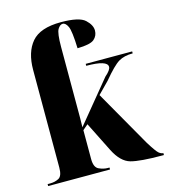

<svg xmlns="http://www.w3.org/2000/svg" viewBox="-113 -858 843 950"><g transform="rotate(-15 308.5 -383.5)"><path d="M333 -10H324Q303 -10 279.5 -20.5Q256 -31 256 -74V-222L283 -245L359 -93Q393 -26 440.5 -13Q488 0 600 0H609V-10Q598 -10 586 -20Q574 -30 543 -80L378 -369L435 -427Q489 -492 517.5 -509Q546 -526 590 -526V-536H352V-526Q460 -526 460 -492Q460 -476 430 -450L255 -237Q256 -265 256 -283.5Q256 -302 256 -329V-648Q256 -719 267.5 -738Q279 -757 293 -757Q308 -757 319 -733.5Q330 -710 333 -621Q399 -622 419 -639.5Q439 -657 439 -684Q439 -712 409.5 -739.5Q380 -767 286 -767Q180 -767 136.5 -716Q93 -665 93 -574V-74Q93 -31 73.5 -20.5Q54 -10 29 -10H16V0H333Z"/></g></svg>

Font: Noto Serif Display SemiCondensed Extra
Style: Regular
Weight: 800
Width: 4
Designer: Monotype Design Team
Foundry: Monotype Imaging Inc.
Version: Version 1.900